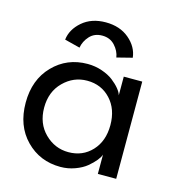

<svg xmlns="http://www.w3.org/2000/svg" viewBox="-95 -688 719 783"><g transform="rotate(15 264.0 -297.0)"><path d="M114.5 -494.5Q119.5 -538.5 158.2 -572Q197 -605.5 257 -605.5Q317 -605.5 356 -572.5Q395 -539.5 400 -494.5L335 -478Q331 -505 310.5 -527.2Q290 -549.5 257 -549.5Q224 -549.5 204 -527.5Q184 -505.5 179.5 -478ZM385 0V-81.5Q382 -71 370 -56Q358 -41 339 -25.2Q320 -9.5 290.8 1.2Q261.5 12 229.5 12Q142.5 12 84 -47.8Q25.5 -107.5 25.5 -205Q25.5 -302 84 -362.2Q142.5 -422.5 229.5 -422.5Q261.5 -422.5 290.5 -412.5Q319.5 -402.5 338.5 -387.8Q357.5 -373 369.5 -358.2Q381.5 -343.5 384.5 -331.5V-410.5H462.5V0ZM245.5 -54.5Q305.5 -54.5 344.2 -96Q383 -137.5 383 -205Q383 -272.5 344.2 -314.2Q305.5 -356 245.5 -356Q188 -356 145.8 -314Q103.5 -272 103.5 -205Q103.5 -138 145.8 -96.2Q188 -54.5 245.5 -54.5Z"/></g></svg>

Font: League Spartan
Style: Regular
Weight: 350
Foundry: The League of Moveable Type
Version: Version 2.002